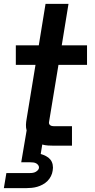

<svg xmlns="http://www.w3.org/2000/svg" viewBox="-20 -755 490 995"><path d="M0 220 13 142H128Q135 142 143 141.5Q151 141 158.5 138.5Q166 136 173 130Q180 124 182 116Q183 108 178.5 101.5Q174 95 167.5 91.5Q161 88 153 87Q145 86 137 86H90L118 -79Q114 -93 114.5 -108Q115 -123 118 -139L164 -419H62V-520H181L216 -735H335L300 -520H431V-419H283L234 -122Q233 -117 235 -112.5Q237 -108 241 -105.5Q245 -103 249.5 -102Q254 -101 259 -101H353V0H259Q244 0 228.5 -1Q213 -2 199 -6L191 43Q205 47 218.5 54Q232 61 241 72Q250 83 253 98.5Q256 114 253 129Q251 144 244 158Q237 172 226 183Q215 194 201 201.5Q187 209 173 213Q159 217 144 218.5Q129 220 115 220Z"/></svg>

Font: Iosevka Aile
Style: Bold Italic
Weight: 700
Italic angle: -9°
Designer: Belleve Invis
Foundry: Belleve Invis
Version: Version 28.0.1; ttfautohint (v1.8.4)